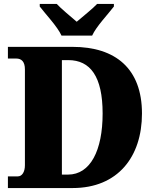

<svg xmlns="http://www.w3.org/2000/svg" viewBox="-20 -951 788 971"><path d="M291 -771H446C466 -816 527 -880 556 -918V-931H471C451 -909 396 -865 368 -841C340 -865 287 -909 267 -931H181V-918C210 -880 271 -816 291 -771ZM20 0H347C576 0 698 -158 698 -377C698 -604 564 -714 347 -714H20V-655H62C89 -655 106 -639 106 -600V-115C106 -82 92 -59 70 -59H20ZM324 -68H293V-647H325C437 -647 499 -564 499 -377C499 -190 437 -68 324 -68Z"/></svg>

Font: Noto Serif Devanagari SemiCondensed Black
Style: Regular
Weight: 900
Width: 4
Designer: Universal Thirst, Indian Type Foundry and the Monotype Design Team
Foundry: Monotype Imaging Inc.
Version: Version 2.004